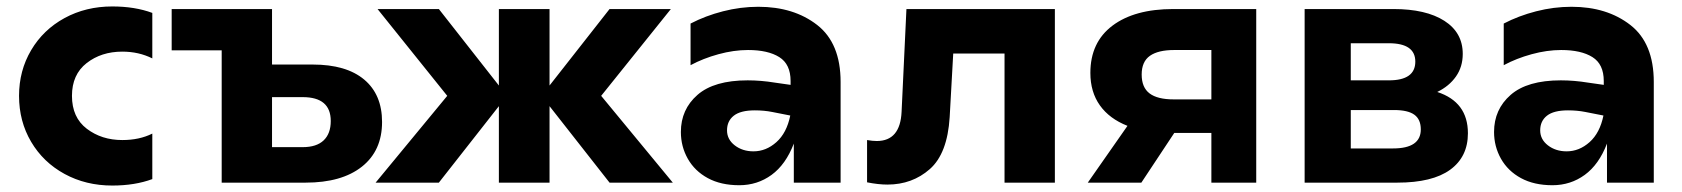

<svg xmlns="http://www.w3.org/2000/svg" viewBox="-20 -566 5211 595"><path d="M39 -269Q39 -347 76.5 -410.5Q114 -474 180 -510Q246 -546 328 -546Q398 -546 452 -526V-385Q410 -406 359 -406Q294 -406 248.5 -370.5Q203 -335 203 -269Q203 -202 249 -167Q295 -132 359 -132Q412 -132 452 -152V-11Q398 9 328 9Q246 9 180 -27Q114 -63 76.5 -126.5Q39 -190 39 -269Z M1164 -188Q1164 -99 1101.5 -49.5Q1039 0 927 0H667V-410H512V-538H823V-366H949Q1053 -366 1108.5 -319.5Q1164 -273 1164 -188ZM1005 -191Q1005 -265 918 -265H823V-110H918Q961 -110 983 -131Q1005 -152 1005 -191Z M1144 0 1366 -269 1150 -538H1340L1526 -301V-538H1683V-301L1869 -538H2059L1843 -269L2065 0H1869L1683 -237V0H1526V-237L1340 0Z M2440 -121Q2415 -56 2371 -24Q2327 8 2271 8Q2214 8 2173.5 -14Q2133 -36 2111.5 -74Q2090 -112 2090 -157Q2090 -227 2141.5 -272Q2193 -317 2297 -317Q2338 -317 2381 -310L2430 -303V-315Q2430 -367 2395 -389Q2360 -411 2298 -411Q2254 -411 2206.5 -398Q2159 -385 2120 -364V-493Q2166 -517 2220.5 -531Q2275 -545 2330 -545Q2440 -545 2512.5 -488.5Q2585 -432 2585 -312V0H2440ZM2315 -97Q2354 -97 2386 -125.5Q2418 -154 2429 -208L2373 -219Q2348 -224 2319 -224Q2275 -224 2254 -207.5Q2233 -191 2233 -162Q2233 -134 2257 -115.5Q2281 -97 2315 -97Z M3093 -400H2934L2923 -203Q2916 -90 2861.5 -42Q2807 6 2730 6Q2702 6 2667 -1V-132Q2684 -129 2697 -129Q2770 -129 2774 -220L2789 -538H3249V0H3093Z M3734 -154H3619L3517 0H3351L3474 -176Q3418 -198 3388.5 -239.5Q3359 -281 3359 -340Q3359 -435 3427.5 -486.5Q3496 -538 3616 -538H3873V0H3734ZM3617 -258H3734V-411H3619Q3569 -411 3543.5 -393Q3518 -375 3518 -335Q3518 -295 3542.5 -276.5Q3567 -258 3617 -258Z M4023 -538H4298Q4399 -538 4456 -501.5Q4513 -465 4513 -399Q4513 -359 4492 -329Q4471 -299 4434 -281Q4529 -250 4529 -153Q4529 -80 4474 -40Q4419 0 4310 0H4023ZM4383 -165Q4383 -196 4363 -210.5Q4343 -225 4300 -225H4166V-106H4297Q4383 -106 4383 -165ZM4366 -375Q4366 -432 4284 -432H4166V-317H4284Q4366 -317 4366 -375Z M4960 -121Q4935 -56 4891 -24Q4847 8 4791 8Q4734 8 4693.5 -14Q4653 -36 4631.5 -74Q4610 -112 4610 -157Q4610 -227 4661.5 -272Q4713 -317 4817 -317Q4858 -317 4901 -310L4950 -303V-315Q4950 -367 4915 -389Q4880 -411 4818 -411Q4774 -411 4726.5 -398Q4679 -385 4640 -364V-493Q4686 -517 4740.5 -531Q4795 -545 4850 -545Q4960 -545 5032.5 -488.5Q5105 -432 5105 -312V0H4960ZM4835 -97Q4874 -97 4906 -125.5Q4938 -154 4949 -208L4893 -219Q4868 -224 4839 -224Q4795 -224 4774 -207.5Q4753 -191 4753 -162Q4753 -134 4777 -115.5Q4801 -97 4835 -97Z"/></svg>

Font: Chess Sans
Style: Bold
Weight: 700
Designer: Wolf Bōese
Foundry: Wolf Bōese
Version: Version 7.223